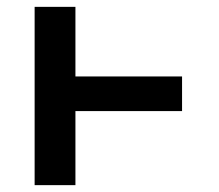

<svg xmlns="http://www.w3.org/2000/svg" viewBox="-20 -540 640 560"><path d="M81 0V-520H200V-317H511V-216H200V0Z"/></svg>

Font: Iosevka Aile
Style: Bold
Weight: 700
Designer: Belleve Invis
Foundry: Belleve Invis
Version: Version 28.0.1; ttfautohint (v1.8.4)